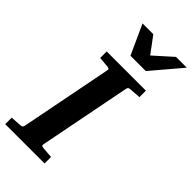

<svg xmlns="http://www.w3.org/2000/svg" viewBox="-297 -981 1046 1046"><g transform="rotate(45 226.0 -458.5)"><path d="M398 -621V-671H96V-621C123 -618 153 -616 153 -616C166 -615 174 -613 171 -601L67 -71C65 -57 59 -55 44 -54C44 -54 14 -52 -15 -50V0H288V-50C256 -53 225 -55 225 -55C212 -56 208 -59 210 -70L314 -600C316 -609 319 -615 329 -616ZM467 -917H384L279 -823L209 -917H126L204 -746H322Z"/></g></svg>

Font: Veleka
Style: Bold Italic
Weight: 700
Italic angle: -12°
Designer: Stefan Peev, Context Ltd, 2016; SIL International, 1997-2014.
Foundry: Stefan Peev, Context Ltd, 2016
Version: Version 5.000